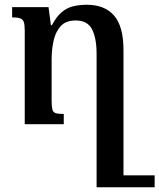

<svg xmlns="http://www.w3.org/2000/svg" viewBox="-20 -522 670 807"><path d="M345 -502Q420 -502 459.5 -456.5Q499 -411 499 -312V265H386V-296Q386 -361 367 -398.5Q348 -436 298 -436Q257 -436 235.5 -412.5Q214 -389 205.5 -352Q197 -315 197 -273V-99Q197 -75 200 -62.5Q203 -50 214 -46.5Q225 -43 248 -43V0H84V-393Q84 -418 80 -429.5Q76 -441 64.5 -445Q53 -449 31 -449V-492H184L194 -416H198Q218 -453 239.5 -471Q261 -489 287 -495.5Q313 -502 345 -502ZM410 265V215H630V265Z"/></svg>

Font: Noto Serif Armenian Medium
Style: Regular
Weight: 500
Version: Version 2.007